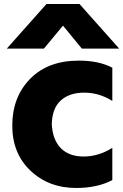

<svg xmlns="http://www.w3.org/2000/svg" viewBox="-20 -891 612 954"><path d="M13.7 -649.4 210.9 -871.1H375L572.3 -649.4H386.7L293 -763.7L198.2 -649.4ZM372.1 -589.8Q470.7 -589.8 538.1 -554.7V-389.6Q472.7 -430.7 398.4 -430.7Q324.2 -430.7 281.2 -391.1Q238.3 -351.6 237.3 -271.5Q242.2 -195.3 282.7 -154.3Q323.2 -113.3 396 -113.3Q468.8 -113.3 538.1 -156.2V3.9Q462.9 43 358.4 43Q221.7 43 130.9 -43.5Q40 -129.9 41 -270Q42 -410.2 130.4 -500Q218.8 -589.8 372.1 -589.8Z"/></svg>

Font: GenEi M Gothic v2 Black
Style: Regular
Weight: 900
Version: Version 2.0